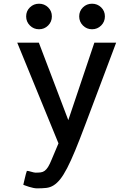

<svg xmlns="http://www.w3.org/2000/svg" viewBox="-20 -784 696 1050"><path d="M615.2 -550.8Q561.5 -407.2 519.5 -296.4Q477.5 -185.5 446.3 -102.1Q415 -18.6 391.1 39.1Q367.2 96.7 347.2 135.3Q327.1 173.8 309.6 195.8Q292 217.8 273.4 229.5Q254.9 241.2 232.9 243.7Q210.9 246.1 182.6 246.1Q173.8 246.1 162.1 243.7Q150.4 241.2 139.2 237.8Q127.9 234.4 119.1 231Q110.4 227.5 107.4 226.6Q111.3 209 115.2 193.4Q118.2 179.7 121.6 167.5Q125 155.3 127 150.4Q134.8 150.4 150.9 155.3Q167 160.2 174.8 160.2Q190.4 160.2 202.6 158.7Q214.8 157.2 224.6 149.9Q234.4 142.6 243.2 128.4Q252 114.3 262.7 87.9L299.8 0L74.2 -550.8H192.4L353.5 -127L496.1 -550.8ZM553.7 -694.3Q553.7 -665 533.2 -644.5Q512.7 -624 483.4 -624Q454.1 -624 433.6 -644.5Q413.1 -665 413.1 -694.3Q413.1 -723.6 433.6 -743.7Q454.1 -763.7 483.4 -763.7Q512.7 -763.7 533.2 -743.7Q553.7 -723.6 553.7 -694.3ZM263.7 -694.3Q263.7 -665 243.2 -644.5Q222.7 -624 193.4 -624Q164.1 -624 143.6 -644.5Q123 -665 123 -694.3Q123 -723.6 143.6 -743.7Q164.1 -763.7 193.4 -763.7Q222.7 -763.7 243.2 -743.7Q263.7 -723.6 263.7 -694.3Z"/></svg>

Font: Allerta
Style: Medium
Weight: 500
Designer: Matt McInerney
Foundry: Matt McInerney
Version: Version 1.0